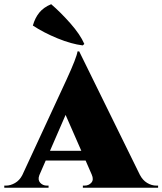

<svg xmlns="http://www.w3.org/2000/svg" viewBox="-62 -876 758 896"><path d="M331.5 -670.9 324.2 -664.1Q271.5 -670.4 206.5 -697Q141.6 -723.6 91.3 -756.8Q101.6 -793 121.6 -817.4Q141.6 -841.8 176.8 -856.4Q220.2 -819.3 266.4 -767.1Q312.5 -714.8 331.5 -670.9ZM307.6 -636.2 590.3 -61Q603.5 -35.2 624.5 -22.5Q645.5 -9.8 668 -9.8H675.8V0H324.7V-9.8H332.5Q352.5 -9.8 364.5 -23.7Q376.5 -37.6 366.2 -61L337.4 -127H151.4L121.6 -58.6Q113.3 -36.6 125.5 -23.2Q137.7 -9.8 156.7 -9.8H164.6V0H-42V-9.8H-34.2Q-13.2 -9.8 8.1 -22Q29.3 -34.2 42 -58.6L248 -503.4Q295.9 -607.4 299.8 -636.2ZM171.4 -172.4H317.4L244.1 -339.8Z"/></svg>

Font: Cinzel Black
Style: Regular
Weight: 900
Designer: Natanael Gama
Version: Version 1.001;PS 001.001;hotconv 1.0.56;makeotf.lib2.0.21325